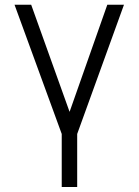

<svg xmlns="http://www.w3.org/2000/svg" viewBox="-20 -565 570 790"><path d="M39.8 -545.5H108.3L266.3 -104.8L421.5 -545.5H490.1L297.6 -13.8V204.5H234V-13.8Z"/></svg>

Font: Inter Zeller Light
Style: Regular
Weight: 300
Designer: Rasmus Andersson; Joe Bland
Foundry: zeller
Version: Version 3.015;git-dec3a8cb1